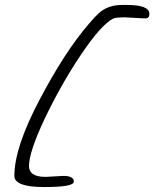

<svg xmlns="http://www.w3.org/2000/svg" viewBox="-20 -738 625 775"><path d="M164 -24C119 -24 97 -39 97 -68C97 -105 118 -169 160 -258C203 -348 251 -434 306 -516C361 -598 405 -647 437 -663C443 -666 459 -668 484 -668L558 -664H568C578 -664 583 -670 583 -682C583 -706 553 -718 492 -718H472C434 -718 403 -707 378 -684C368 -675 355 -661 339 -642C274 -567 208 -465 140 -336C72 -207 38 -105 38 -28C38 2 78 17 158 17C238 17 278 10 278 -5C278 -20 264 -28 236 -28L164 -24Z"/></svg>

Font: VL Great Vibes
Style: Regular
Weight: 400
Designer: Robert E. Leuschke
Foundry: Robert E. Leuschke
Version: Version 1.001